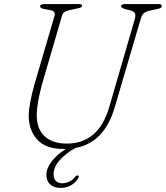

<svg xmlns="http://www.w3.org/2000/svg" viewBox="-20 -720 817 946"><path d="M519 -195 644.5 -627.5Q649 -644.5 644.8 -654Q640.5 -663.5 623 -668.5L599 -674.5Q576.5 -681 576.5 -688.5Q576.5 -700 598 -700H760.5Q777 -700 777 -691Q777 -685 773.2 -681.8Q769.5 -678.5 754.5 -675.5L720 -668Q702 -664.5 690.8 -656.5Q679.5 -648.5 673.5 -627.5L545 -190.5Q520.5 -106.5 473.2 -56Q426 -5.5 352 9Q304.5 35 274.2 69.2Q244 103.5 244 139Q244 161 255.8 172Q267.5 183 286 183Q302.5 183 320.2 175.2Q338 167.5 350 151.5Q356 144 362 144.5Q370.5 144.5 367 154Q360.5 172 336 189Q311.5 206 279.5 206Q246 206 227.5 189Q209 172 208.5 143Q208.5 109 234.5 75.2Q260.5 41.5 304.5 14Q298.5 14 292.5 14Q205 14 163.2 -32.5Q121.5 -79 121.5 -150Q121.5 -178 129.5 -219.5Q137.5 -261 149 -301.5L248 -640Q256 -665 228.5 -670L198 -675.5Q177.5 -678.5 177.5 -690Q177.5 -700 203 -700H369Q384.5 -700 384.5 -691.5Q384.5 -686.5 378.5 -683.5Q372.5 -680.5 357.5 -677.5L320.5 -669.5Q307 -667 298 -661.2Q289 -655.5 285.5 -642.5L186 -301Q174 -255.5 167.5 -218.2Q161 -181 161 -152.5Q161 -83.5 200.5 -48Q240 -12.5 310 -12.5Q386 -12.5 439 -57Q492 -101.5 519 -195Z"/></svg>

Font: Fraunces 9pt Soft Thin
Style: Italic
Weight: 100
Italic angle: -16°
Version: Version 1.000;[b76b70a41]